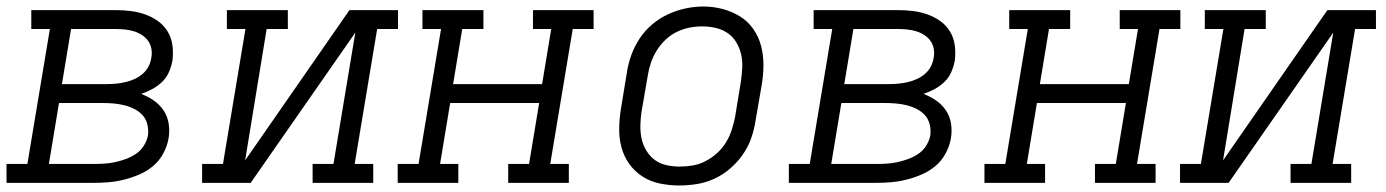

<svg xmlns="http://www.w3.org/2000/svg" viewBox="-33 -561 4253 589"><path d="M-13 0V-58H51L120 -472H63V-530H322Q346 -530 369 -527Q392 -524 413 -516.5Q434 -509 452 -496Q470 -483 481.5 -464Q493 -445 496 -421.5Q499 -398 496 -375Q493 -358 485.5 -340.5Q478 -323 464.5 -310Q451 -297 434.5 -288Q418 -279 400 -273Q421 -265 439 -252.5Q457 -240 469 -222Q481 -204 484.5 -181.5Q488 -159 484 -136Q480 -113 468 -90.5Q456 -68 437 -52Q418 -36 395 -26Q372 -16 348 -10Q324 -4 300.5 -2Q277 0 254 0ZM157 -303H296Q310 -303 324 -304.5Q338 -306 351.5 -309Q365 -312 378.5 -318Q392 -324 403.5 -333.5Q415 -343 422 -356Q429 -369 431 -383Q434 -397 431.5 -411Q429 -425 421.5 -435.5Q414 -446 402.5 -453.5Q391 -461 378 -465Q365 -469 350.5 -470.5Q336 -472 322 -472H185ZM117 -58H254Q270 -58 286.5 -59Q303 -60 319.5 -63.5Q336 -67 352.5 -73Q369 -79 384 -89Q399 -99 408.5 -114.5Q418 -130 421 -146Q423 -163 419 -179.5Q415 -196 404.5 -207.5Q394 -219 379.5 -226.5Q365 -234 349 -238Q333 -242 316 -243.5Q299 -245 282 -245H148Z M587 0V-58H651L720 -472H663V-530H850V-472H785L719 -69L1039 -530H1188V-472H1124L1055 -58H1112V0H926V-58H990L1057 -461L736 0Z M1187 0V-58H1251L1320 -472H1263V-530H1450V-472H1385L1357 -303H1630L1658 -472H1602V-530H1788V-472H1724L1655 -58H1712V0H1526V-58H1590L1621 -245H1348L1317 -58H1373V0Z M2051 8Q2021 8 1991.5 2Q1962 -4 1938 -19.5Q1914 -35 1897.5 -58Q1881 -81 1873.5 -109Q1866 -137 1866.5 -167.5Q1867 -198 1872 -228L1890 -338Q1894 -365 1903.5 -391.5Q1913 -418 1929 -442.5Q1945 -467 1967.5 -486Q1990 -505 2016 -517Q2042 -529 2069.5 -535Q2097 -541 2124 -541Q2155 -541 2183.5 -533.5Q2212 -526 2236.5 -511Q2261 -496 2277.5 -472.5Q2294 -449 2301.5 -421Q2309 -393 2309 -362.5Q2309 -332 2304 -302L2285 -192Q2281 -165 2272 -138.5Q2263 -112 2246.5 -88Q2230 -64 2207.5 -44.5Q2185 -25 2159 -13Q2133 -1 2105.5 3.5Q2078 8 2051 8ZM2052 -50Q2073 -50 2093 -53.5Q2113 -57 2132 -67Q2151 -77 2167 -91.5Q2183 -106 2194 -124Q2205 -142 2211.5 -162Q2218 -182 2222 -202L2240 -312Q2243 -333 2244 -354Q2245 -375 2240.5 -394.5Q2236 -414 2225.5 -431.5Q2215 -449 2198.5 -460Q2182 -471 2162 -475.5Q2142 -480 2121 -480Q2101 -480 2081 -476Q2061 -472 2042 -462.5Q2023 -453 2007.5 -438Q1992 -423 1981 -405Q1970 -387 1963.5 -367.5Q1957 -348 1954 -328L1935 -218Q1932 -198 1931.5 -177Q1931 -156 1935 -136.5Q1939 -117 1949.5 -99.5Q1960 -82 1975.5 -70.5Q1991 -59 2011 -54.5Q2031 -50 2052 -50Z M2387 0V-58H2451L2520 -472H2463V-530H2722Q2746 -530 2769 -527Q2792 -524 2813 -516.5Q2834 -509 2852 -496Q2870 -483 2881.5 -464Q2893 -445 2896 -421.5Q2899 -398 2896 -375Q2893 -358 2885.5 -340.5Q2878 -323 2864.5 -310Q2851 -297 2834.5 -288Q2818 -279 2800 -273Q2821 -265 2839 -252.5Q2857 -240 2869 -222Q2881 -204 2884.5 -181.5Q2888 -159 2884 -136Q2880 -113 2868 -90.5Q2856 -68 2837 -52Q2818 -36 2795 -26Q2772 -16 2748 -10Q2724 -4 2700.5 -2Q2677 0 2654 0ZM2557 -303H2696Q2710 -303 2724 -304.5Q2738 -306 2751.5 -309Q2765 -312 2778.5 -318Q2792 -324 2803.5 -333.5Q2815 -343 2822 -356Q2829 -369 2831 -383Q2834 -397 2831.5 -411Q2829 -425 2821.5 -435.5Q2814 -446 2802.5 -453.5Q2791 -461 2778 -465Q2765 -469 2750.5 -470.5Q2736 -472 2722 -472H2585ZM2517 -58H2654Q2670 -58 2686.5 -59Q2703 -60 2719.5 -63.5Q2736 -67 2752.5 -73Q2769 -79 2784 -89Q2799 -99 2808.5 -114.5Q2818 -130 2821 -146Q2823 -163 2819 -179.5Q2815 -196 2804.5 -207.5Q2794 -219 2779.5 -226.5Q2765 -234 2749 -238Q2733 -242 2716 -243.5Q2699 -245 2682 -245H2548Z M2987 0V-58H3051L3120 -472H3063V-530H3250V-472H3185L3157 -303H3430L3458 -472H3402V-530H3588V-472H3524L3455 -58H3512V0H3326V-58H3390L3421 -245H3148L3117 -58H3173V0Z M3587 0V-58H3651L3720 -472H3663V-530H3850V-472H3785L3719 -69L4039 -530H4188V-472H4124L4055 -58H4112V0H3926V-58H3990L4057 -461L3736 0Z"/></svg>

Font: Iosevka Curly Slab LtExObl
Style: Regular
Weight: 300
Width: 7
Italic angle: -9°
Monospace: yes
Designer: Belleve Invis
Foundry: Belleve Invis
Version: Version 11.1.0; ttfautohint (v1.8.3)